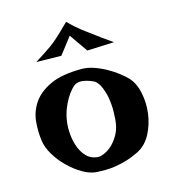

<svg xmlns="http://www.w3.org/2000/svg" viewBox="-100 -729 731 815"><g transform="rotate(-15 266.0 -322.0)"><path d="M276.4 -437.5Q301.8 -437.5 329.1 -428.2Q356.4 -418.9 381.8 -404.8Q407.2 -390.6 428.2 -374.5Q449.2 -358.4 462.9 -343.8Q487.3 -317.4 496.6 -272.9Q505.9 -228.5 500 -182.1Q494.1 -135.7 472.7 -94.7Q451.2 -53.7 413.1 -34.2Q385.7 -20.5 359.4 -12.7Q333 -4.9 308.6 -1Q284.2 2.9 262.7 2.9Q241.2 2.9 225.6 2Q196.3 0 164.6 -18.6Q132.8 -37.1 105 -64.5Q77.1 -91.8 57.6 -124.5Q38.1 -157.2 34.2 -186.5Q28.3 -226.6 32.2 -270.5Q36.1 -314.5 61 -351.6Q85.9 -388.7 137.2 -413.1Q188.5 -437.5 276.4 -437.5ZM244.1 -58.6Q254.9 -56.6 273.4 -64Q292 -71.3 310.1 -87.9Q328.1 -104.5 342.3 -130.4Q356.4 -156.2 359.4 -193.4Q362.3 -229.5 359.9 -259.8Q357.4 -290 350.6 -313Q343.8 -335.9 335 -350.6Q326.2 -365.2 316.4 -371.1Q299.8 -379.9 276.4 -385.3Q252.9 -390.6 236.3 -382.8Q228.5 -378.9 216.8 -366.2Q205.1 -353.5 193.4 -334.5Q181.6 -315.4 172.4 -291Q163.1 -266.6 159.2 -240.2Q155.3 -213.9 157.7 -183.6Q160.2 -153.3 169.9 -126.5Q179.7 -99.6 197.8 -80.6Q215.8 -61.5 244.1 -58.6ZM98.6 -515.6Q125 -532.2 142.1 -543.5Q159.2 -554.7 169.9 -562.5Q181.6 -571.3 188.5 -576.2Q194.3 -581.1 205.1 -590.8Q213.9 -598.6 228.5 -612.3Q243.2 -626 264.6 -647.5Q298.8 -614.3 318.4 -599.6Q329.1 -590.8 337.9 -585Q346.7 -579.1 360.4 -568.4Q372.1 -559.6 391.1 -545.4Q410.2 -531.2 438.5 -511.7L320.3 -506.8L264.6 -586.9L208 -513.7Z"/></g></svg>

Font: Irish Growler
Style: Regular
Weight: 400
Designer: Squid
Foundry: Font Diner, Inc DBA Sideshow
Version: Version 1.000